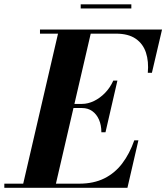

<svg xmlns="http://www.w3.org/2000/svg" viewBox="-68 -890 788 910"><path d="M37.5 0 211.5 -750H366.5L192.5 0ZM-47.5 0V-19.5H307.5Q376 -19.5 426.3 -44.5Q476.5 -69.5 511.4 -115.5Q546.3 -161.5 568.5 -225H588L536 0ZM412.5 -263.2Q412.5 -296.7 401.3 -322.6Q390 -348.5 369.5 -363.2Q349 -378 320.5 -378H254.5V-397.5H320.5Q349 -397.5 377.5 -411.3Q406 -425 430 -449.8Q454 -474.5 469 -508H488.5L432 -263.2ZM632.5 -545Q637.5 -598.5 623.8 -640.5Q610 -682.5 575.1 -706.5Q540.3 -730.5 481.8 -730.5H121.5V-750H700L652 -545ZM314.5 -850V-869.5H554.5V-850Z"/></svg>

Font: Bodoni Moda
Style: Italic
Weight: 400
Italic angle: -13°
Designer: Owen Earl
Foundry: indestructible type
Version: Version 2.005